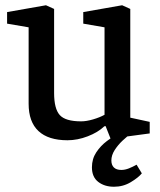

<svg xmlns="http://www.w3.org/2000/svg" viewBox="-20 -524 610 731"><path d="M237 10Q164 10 126.5 -25Q89 -60 89 -129V-420L7 -434V-478L155 -504L186 -490V-170Q186 -110 207.5 -86Q229 -62 289 -62Q309 -62 334.5 -69.5Q360 -77 378 -87V-420L297 -434V-478L445 -504L476 -490V-76L550 -60V-16L401 4L382 -44L377 -43Q353 -20 314 -5Q275 10 237 10ZM414 187Q378 187 354 168.5Q330 150 330 113Q330 81 346.5 56Q363 31 387 13Q411 -5 434 -16H480Q464 -5 446.5 11.5Q429 28 416.5 47.5Q404 67 404 87Q404 104 413.5 113.5Q423 123 442 123Q456 123 471 117Q486 111 500 103L520 136Q507 152 478 169.5Q449 187 414 187Z"/></svg>

Font: Faustina Light Medium
Style: Regular
Weight: 500
Version: Version 1.200